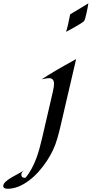

<svg xmlns="http://www.w3.org/2000/svg" viewBox="-154 -849 556 1163"><path d="M381.3 -828.6Q379.4 -818.4 377 -804Q374.5 -789.6 371.1 -774.4Q362.3 -736.3 358.9 -728.3Q355.5 -720.2 347.9 -715.1Q340.3 -710 329.6 -703.1Q318.8 -696.3 305.7 -689Q292.5 -681.6 280.8 -674.8Q257.3 -662.1 246.1 -656.2Q257.3 -689 271 -762.2ZM173.3 -339.8Q173.3 -375.5 144 -375.5Q129.9 -375.5 98.6 -368.7Q167.5 -414.6 307.1 -491.2L236.3 -187Q225.6 -141.1 215.1 -95.5Q204.6 -49.8 193.8 -12.2Q183.1 25.4 167.2 59.3Q151.4 93.3 129.4 126.5Q107.4 159.7 80.6 189.9Q53.7 220.2 23.4 243.2Q-43.9 294.4 -107.9 294.4Q-134.3 294.4 -134.3 276.9Q-134.3 254.9 -81.1 224.1Q-64.5 214.4 -39.6 201.2Q-14.6 188 -7.8 183.1Q-24.9 194.8 -24.9 207.5Q-24.9 229.5 -0.5 228H0.5Q53.7 163.6 84.5 52.7Q93.3 21 100.6 -10.7L166.5 -294.9Q173.3 -326.2 173.3 -339.8Z"/></svg>

Font: Fondamento
Style: Italic
Weight: 400
Italic angle: -12°
Version: Version 1.000